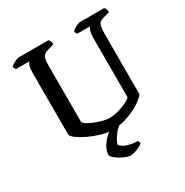

<svg xmlns="http://www.w3.org/2000/svg" viewBox="-201 -868 1188 1231"><g transform="rotate(-30 393.5 -252.0)"><path d="M394 0Q357 0 313 -13Q269 -26 229 -45Q189 -64 162.5 -83.5Q136 -103 134 -117V-568Q134 -605 140.5 -624.5Q147 -644 152 -648H55Q52 -653 48 -657.5Q44 -662 43 -671Q49 -678 61.5 -685.5Q74 -693 87 -698.5Q100 -704 106 -704H327Q332 -699 336.5 -689.5Q341 -680 341 -666L297 -653Q275 -647 264 -637Q253 -627 249.5 -610.5Q246 -594 246 -567V-144Q255 -131 276.5 -119Q298 -107 324 -97.5Q350 -88 374.5 -82Q399 -76 414 -76Q445 -76 480 -85Q515 -94 543.5 -107.5Q572 -121 583 -134V-568Q583 -606 590.5 -625.5Q598 -645 602 -648H509Q505 -652 501.5 -657.5Q498 -663 497 -671Q503 -678 515 -685.5Q527 -693 540 -698.5Q553 -704 559 -704H739Q744 -699 748.5 -689.5Q753 -680 753 -666L708 -654Q688 -649 677.5 -639.5Q667 -630 663 -611.5Q659 -593 659 -559V-113Q650 -99 625 -79.5Q600 -60 563.5 -42Q527 -24 483.5 -12Q440 0 394 0ZM409 200Q403 200 387 194.5Q371 189 351.5 179Q332 169 315.5 156Q299 143 292 129Q292 102 305 76Q318 50 340 27Q362 4 387 -14L462 -15Q434 3 415 27Q396 51 386 71Q376 91 376 100Q396 122 429.5 132Q463 142 500 142Q502 145 505 151Q508 157 508 162Q494 178 463 189Q432 200 409 200Z"/></g></svg>

Font: Texturina Medium 12pt Medium
Style: Regular
Weight: 500
Version: Version 1.002